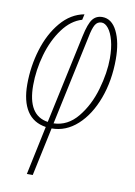

<svg xmlns="http://www.w3.org/2000/svg" viewBox="-88 -602 632 899"><g transform="rotate(10 228.0 -152.5)"><path d="M153 8Q93 -1 63 -47.5Q33 -94 33 -174Q33 -259 57.5 -339.5Q82 -420 129 -475.5Q176 -531 240 -543L234 -516Q182 -501 142.5 -447.5Q103 -394 82 -320.5Q61 -247 61 -174Q61 -31 158 -17L249 -441Q262 -502 279 -523.5Q296 -545 325 -545Q370 -545 395.5 -493.5Q421 -442 421 -361Q421 -259 389.5 -174Q358 -89 303.5 -39.5Q249 10 181 10L132 240H104ZM393 -360Q393 -408 383.5 -444Q374 -480 358.5 -499.5Q343 -519 326 -519Q306 -519 295.5 -501Q285 -483 277 -441L186 -15Q253 -17 300 -74.5Q347 -132 370 -212Q393 -292 393 -360Z"/></g></svg>

Font: Noto Serif CondThin
Style: Italic
Weight: 250
Width: 3
Italic angle: -12°
Designer: Monotype Design Team
Foundry: Monotype Imaging Inc.
Version: Version 1.001